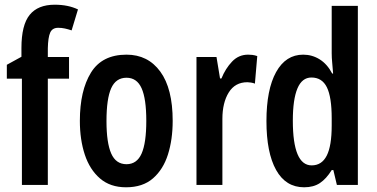

<svg xmlns="http://www.w3.org/2000/svg" viewBox="-20 -785 1600 815"><path d="M273 -451H183V0H73V-451H9V-510L71 -544V-581Q71 -679 106 -722Q141 -765 212 -765Q241 -765 265.5 -760Q290 -755 311 -745L284 -656Q269 -661 255.5 -664Q242 -667 227 -667Q202 -667 193 -646.5Q184 -626 183 -580V-543H273Z M713 -272Q713 -193 693 -129.5Q673 -66 629.5 -28Q586 10 515 10Q448 10 404.5 -27.5Q361 -65 340 -128.5Q319 -192 319 -272Q319 -400 366 -476.5Q413 -553 517 -553Q608 -553 660.5 -481Q713 -409 713 -272ZM432 -271Q432 -179 452 -133.5Q472 -88 517 -88Q561 -88 581 -133Q601 -178 601 -272Q601 -366 581 -410.5Q561 -455 517 -455Q472 -455 452 -410.5Q432 -366 432 -271Z M1033 -553Q1041 -553 1050.5 -552Q1060 -551 1072 -547L1062 -430Q1055 -433 1045.5 -434.5Q1036 -436 1030 -436Q978 -436 951 -392.5Q924 -349 924 -280V0H814V-543H899L914 -452H920Q937 -494 965 -523.5Q993 -553 1033 -553Z M1271 10Q1193 10 1152 -63.5Q1111 -137 1111 -271Q1111 -405 1152 -479Q1193 -553 1267 -553Q1305 -553 1337 -533Q1369 -513 1390 -473H1394Q1392 -500 1390 -520Q1388 -540 1388 -559V-760H1499V0H1410L1395 -63H1388Q1365 -26 1338 -8Q1311 10 1271 10ZM1303 -83Q1346 -83 1367 -124.5Q1388 -166 1388 -252V-283Q1388 -373 1367.5 -414.5Q1347 -456 1302 -456Q1262 -456 1242.5 -409.5Q1223 -363 1223 -273Q1223 -83 1303 -83Z"/></svg>

Font: Noto Sans Sinhala ExtraCondensed SemiBold
Style: Regular
Weight: 600
Width: 2
Designer: Jelle Bosma - Monotype Design Team
Foundry: Monotype Imaging Inc.
Version: Version 2.006; ttfautohint (v1.8.4.7-5d5b)